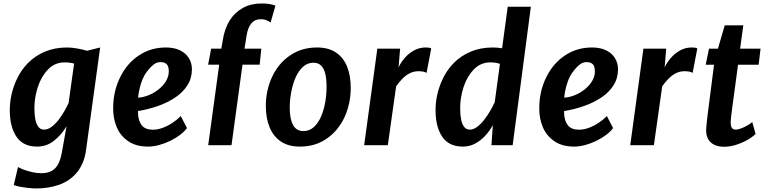

<svg xmlns="http://www.w3.org/2000/svg" viewBox="-20 -838 4418 1108"><path d="M191 249.5Q169 249.5 142.2 246.5Q115.5 243.5 92.8 239Q70 234.5 59.5 229.5L84 126Q97 133.5 119.2 141.8Q141.5 150 167.8 155.8Q194 161.5 217.5 161.5Q271.5 161.5 298.8 132.5Q326 103.5 336 47L364 -109.5Q335.5 -61 292.5 -26.5Q249.5 8 194.5 8Q113.5 8 75 -49Q36.5 -106 36.5 -202Q36.5 -290.5 74 -374.5Q98.5 -430 140 -472.8Q181.5 -515.5 238.8 -539.8Q296 -564 366.5 -564Q394 -564 425.8 -558.2Q457.5 -552.5 482.5 -545L558 -564L476.5 28.5Q471 69.5 457 102Q443 134.5 422 159.5Q380 208 319.5 228.8Q259 249.5 191 249.5ZM234.5 -90Q255 -90 275.5 -104.5Q296 -119 314.8 -142.5Q333.5 -166 349.2 -192.8Q365 -219.5 376 -244L407.5 -471Q395.5 -474.5 382 -476.2Q368.5 -478 353 -478Q297 -478 258 -438Q218.5 -397.5 198.5 -336.5Q178.5 -275.5 178.5 -213Q178.5 -176.5 184 -148.8Q189.5 -121 201.8 -105.5Q214 -90 234.5 -90Z M835 8Q765.5 8 721 -22.5Q675 -53.5 653.8 -103.8Q632.5 -154 633 -213.5Q633 -311 673.5 -392.5Q713 -473 782 -518.5Q851 -564 936.5 -564Q986.5 -564 1020 -547Q1053.5 -530 1070.5 -501.5Q1087.5 -473 1087.5 -439Q1087.5 -387 1062 -346.5Q1036.5 -306 992.5 -276.2Q948.5 -246.5 892.8 -226.8Q837 -207 776.5 -197Q776.5 -193 776.5 -189.2Q776.5 -185.5 776.5 -182Q778.5 -140 798.2 -114.8Q818 -89.5 863 -89.5Q889.5 -89.5 918.8 -100.2Q948 -111 975.2 -129Q1002.5 -147 1023 -168.5L1059 -99Q1044.5 -79 1019.2 -59.8Q994 -40.5 962.5 -25.2Q931 -10 898 -1Q865 8 835 8ZM777 -274.5Q806.5 -276 837.5 -288.5Q868.5 -301 895 -322Q921.5 -343 937.8 -369.8Q954 -396.5 954 -426Q954 -455 942.2 -467.2Q930.5 -479.5 906 -479.5Q886 -479.5 869.2 -467.5Q852.5 -455.5 836 -435Q807.5 -401.5 793.8 -356.5Q780 -311.5 777 -274.5Z M1181.5 0 1245 -465H1181L1198.5 -557H1257L1265.5 -605.5Q1270.5 -638.5 1280.5 -667.2Q1290.5 -696 1306 -721Q1335.5 -767 1382 -792.5Q1428.5 -818 1489 -818Q1514 -818 1534 -815Q1554 -812 1569.5 -805.5L1541.5 -707.5Q1533.5 -715 1518 -721.2Q1502.5 -727.5 1482 -727Q1450 -727 1430 -702.5Q1410 -678 1403 -632L1391 -557H1488L1478.5 -465H1379.5L1316 0Z M1711 8Q1645 8 1601.2 -21.2Q1557.5 -50.5 1535.8 -103.5Q1514 -156.5 1514 -226.5Q1514 -316 1550 -394Q1585.5 -471 1652.8 -517.5Q1720 -564 1809.5 -564Q1875.5 -564 1918.5 -535.2Q1961.5 -506.5 1982.8 -454.2Q2004 -402 2004 -330.5Q2004 -241.5 1969 -163.5Q1933.5 -86 1867 -39Q1800.5 8 1711 8ZM1730.5 -81.5Q1766 -81.5 1791.5 -105Q1817 -128.5 1833.2 -166.5Q1849.5 -204.5 1857 -249.5Q1864.5 -294.5 1864.5 -337.5Q1864.5 -379.5 1857.5 -410.5Q1850.5 -441.5 1833.8 -458.8Q1817 -476 1789 -476Q1753 -476 1727 -451.2Q1701 -426.5 1684.5 -387.5Q1668 -348.5 1660 -303.2Q1652 -258 1652 -217Q1652 -150.5 1671.5 -116Q1691 -81.5 1730.5 -81.5Z M2081.5 0 2157.5 -557H2289L2280 -449Q2292.5 -476.5 2315.2 -503Q2338 -529.5 2368.8 -546.8Q2399.5 -564 2436.5 -564Q2461.5 -564 2468.5 -558L2441.5 -417Q2436.5 -422 2423.2 -424.5Q2410 -427 2394 -427Q2368 -427 2344.8 -415.2Q2321.5 -403.5 2302 -383.5Q2282.5 -363.5 2266 -340L2218 0Z M2651.5 8Q2570.5 8 2532 -49Q2493.5 -106 2493.5 -202Q2493.5 -290.5 2531 -374.5Q2555.5 -430 2597 -472.8Q2638.5 -515.5 2695.8 -539.8Q2753 -564 2823.5 -564Q2836 -564 2849.8 -563Q2863.5 -562 2877.5 -559.5L2910 -799H3043.5L2938.5 0H2816L2824 -116Q2805.5 -82 2779.5 -54Q2753.5 -26 2721.2 -9Q2689 8 2651.5 8ZM2691.5 -90Q2712.5 -90 2733.5 -105.8Q2754.5 -121.5 2774 -146.5Q2793.5 -171.5 2809 -198.5Q2824.5 -225.5 2835 -248.5L2865 -469.5Q2841 -478 2810 -478Q2754 -478 2715 -438Q2675.5 -397.5 2655.5 -336.5Q2635.5 -275.5 2635.5 -213Q2635.5 -176.5 2641 -148.8Q2646.5 -121 2658.8 -105.5Q2671 -90 2691.5 -90Z M3294 8Q3224.5 8 3180 -22.5Q3134 -53.5 3112.8 -103.8Q3091.5 -154 3092 -213.5Q3092 -311 3132.5 -392.5Q3172 -473 3241 -518.5Q3310 -564 3395.5 -564Q3445.5 -564 3479 -547Q3512.5 -530 3529.5 -501.5Q3546.5 -473 3546.5 -439Q3546.5 -387 3521 -346.5Q3495.5 -306 3451.5 -276.2Q3407.5 -246.5 3351.8 -226.8Q3296 -207 3235.5 -197Q3235.5 -193 3235.5 -189.2Q3235.5 -185.5 3235.5 -182Q3237.5 -140 3257.2 -114.8Q3277 -89.5 3322 -89.5Q3348.5 -89.5 3377.8 -100.2Q3407 -111 3434.2 -129Q3461.5 -147 3482 -168.5L3518 -99Q3503.5 -79 3478.2 -59.8Q3453 -40.5 3421.5 -25.2Q3390 -10 3357 -1Q3324 8 3294 8ZM3236 -274.5Q3265.5 -276 3296.5 -288.5Q3327.5 -301 3354 -322Q3380.5 -343 3396.8 -369.8Q3413 -396.5 3413 -426Q3413 -455 3401.2 -467.2Q3389.5 -479.5 3365 -479.5Q3345 -479.5 3328.2 -467.5Q3311.5 -455.5 3295 -435Q3266.5 -401.5 3252.8 -356.5Q3239 -311.5 3236 -274.5Z M3617 0 3693 -557H3824.5L3815.5 -449Q3828 -476.5 3850.8 -503Q3873.5 -529.5 3904.2 -546.8Q3935 -564 3972 -564Q3997 -564 4004 -558L3977 -417Q3972 -422 3958.8 -424.5Q3945.5 -427 3929.5 -427Q3903.5 -427 3880.2 -415.2Q3857 -403.5 3837.5 -383.5Q3818 -363.5 3801.5 -340L3753.5 0Z M4157.5 9Q4111 9 4083 -15.2Q4055 -39.5 4055 -87.5Q4055 -93.5 4056.2 -106.5Q4057.5 -119.5 4059 -136.5Q4060.5 -153.5 4063 -171L4100.5 -464.5H4052.5L4071.5 -557H4123L4162.5 -692H4269.5L4251 -557H4369L4358 -464.5H4239Q4228.5 -385.5 4221 -330Q4213.5 -274.5 4208.5 -238Q4203.5 -201.5 4201 -180.2Q4198.5 -159 4197.5 -148Q4196.5 -137 4196.5 -131.5Q4196.5 -112.5 4202.8 -101.2Q4209 -90 4227 -90Q4237.5 -90 4255.5 -96.5Q4273.5 -103 4291.5 -113.2Q4309.5 -123.5 4321 -133.5L4340.5 -65Q4321.5 -46.5 4291.8 -29.8Q4262 -13 4227 -2Q4192 9 4157.5 9Z"/></svg>

Font: Merriweather Sans SemiBold
Style: Italic
Weight: 600
Italic angle: -7.5°
Designer: Eben Sorkin
Foundry: Eben Sorkin
Version: Version 2.001